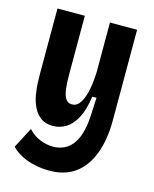

<svg xmlns="http://www.w3.org/2000/svg" viewBox="-105 -599 664 827"><g transform="rotate(15 226.5 -186.0)"><path d="M194 156Q161 156 128.5 149Q96 142 69 128Q42 114 24 95L72 3Q95 28 124.5 40Q154 52 183 52Q211 52 234 40.5Q257 29 273 5.5Q289 -18 297.5 -54.5Q306 -91 307 -141L310 -200H291Q283 -140 263.5 -103.5Q244 -67 217 -50.5Q190 -34 159 -34Q126 -34 105 -49.5Q84 -65 72 -89.5Q60 -114 55 -142Q50 -170 49 -195.5Q48 -221 48 -237V-528H170V-276Q170 -259 170.5 -241Q171 -223 173 -205.5Q175 -188 179.5 -174.5Q184 -161 192.5 -153Q201 -145 215 -145Q233 -145 245 -159Q257 -173 265 -196.5Q273 -220 277 -248.5Q281 -277 282 -304V-528H403V-125Q403 -81 397 -43.5Q391 -6 379 25.5Q367 57 349.5 81.5Q332 106 309 122.5Q286 139 257.5 147.5Q229 156 194 156Z"/></g></svg>

Font: Bricolage Grotesque Condensed SemiBold
Style: Regular
Weight: 600
Width: 3
Designer: Mathieu Triay
Foundry: Atelier Triay
Version: Version 1.000;gftools[0.9.30]